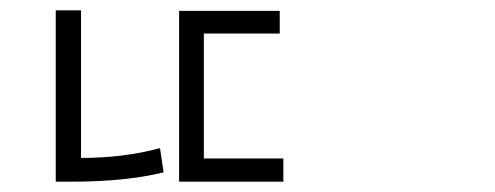

<svg xmlns="http://www.w3.org/2000/svg" viewBox="-20 -758 960 372"><path d="M137 -738V-452Q220 -452 290 -471L297 -424Q223 -406 119 -406H88V-738ZM375 -451H529V-406H327V-737H522V-693H375Z"/></svg>

Font: Noto Sans Korean Light
Style: Regular
Weight: 300
Designer: Ryoko NISHIZUKA  (kana & ideographs); Paul D. Hunt (Latin, Greek & Cyrillic); Wenlong ZHANG  (bopomofo); Sandoll Communi
Foundry: Adobe Systems Incorporated
Version: Version 1.000;PS 1;hotconv 1.0.78;makeotf.lib2.5.61930